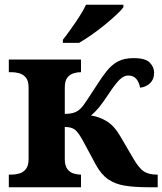

<svg xmlns="http://www.w3.org/2000/svg" viewBox="-20 -786 682 806"><path d="M244 -619Q259 -638 277.5 -664Q296 -690 313.5 -717Q331 -744 341 -766H498V-756Q489 -743 467.5 -723Q446 -703 419 -681Q392 -659 364 -639.5Q336 -620 312 -606H244ZM17 0V-53H29Q44 -53 60.5 -57.5Q77 -62 88.5 -76Q100 -90 100 -118V-418Q100 -447 88.5 -460.5Q77 -474 60.5 -478.5Q44 -483 29 -483H17V-536H320V-483H318Q305 -483 289.5 -478.5Q274 -474 263 -460.5Q252 -447 252 -418V-308Q276 -308 291.5 -313.5Q307 -319 318 -330Q330 -342 345.5 -366Q361 -390 386 -428Q408 -463 428.5 -488.5Q449 -514 475 -528Q501 -542 541 -542Q591 -542 609 -523Q627 -504 627 -481Q627 -453 609.5 -436.5Q592 -420 568 -418Q564 -441 552 -455Q540 -469 518 -469Q500 -469 482 -451.5Q464 -434 437 -393Q412 -355 395.5 -335Q379 -315 362 -301Q394 -297 426.5 -278Q459 -259 485 -214L540 -120Q564 -79 584.5 -66Q605 -53 639 -53H642V0H600Q545 0 504.5 -6.5Q464 -13 434.5 -33Q405 -53 382 -95L331 -190Q309 -231 294 -242Q279 -253 252 -253V-118Q252 -90 263 -76Q274 -62 289.5 -57.5Q305 -53 318 -53H320V0Z"/></svg>

Font: NotoSerif-Bold
Style: Regular
Weight: 700
Designer: Monotype Design Team
Foundry: Monotype Imaging Inc.
Version: Version 2.007; ttfautohint (v1.8) -l 8 -r 50 -G 200 -x 14 -D